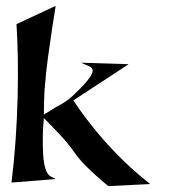

<svg xmlns="http://www.w3.org/2000/svg" viewBox="-20 -620 585 652"><path d="M129 -219Q123 -161 126.5 -97Q130 -33 152 -21L169 -12L19 0Q36 -136 40 -293Q43 -429 36 -538L169 -600L162 -555Q161 -551 156.5 -520Q152 -489 151.5 -484.5Q151 -480 147 -454Q143 -428 142.5 -421.5Q142 -415 139 -393Q136 -371 135.5 -361.5Q135 -352 133 -332.5Q131 -313 130.5 -299.5Q130 -286 129.5 -267.5Q129 -249 129 -231L160 -250Q167 -255 178.5 -261Q190 -267 195.5 -270.5Q201 -274 210 -280.5Q219 -287 228.5 -296Q238 -305 250 -317Q262 -329 269.5 -337.5Q277 -346 286 -359Q295 -372 294.5 -381Q294 -390 283 -395L255 -407L417 -402L229 -279Q290 -188 362 -112Q419 -51 490 5L348 12Q346 11 320.5 -11Q295 -33 272 -56Q249 -79 233 -102Q218 -124 198 -146.5Q178 -169 155.5 -192Q133 -215 129 -219Z"/></svg>

Font: Roman Uncial Modern
Style: Medium
Weight: 500
Version: Version 001.000